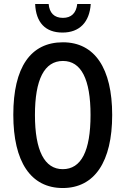

<svg xmlns="http://www.w3.org/2000/svg" viewBox="-20 -937 632 967"><path d="M295 -773C380 -773 431 -825 437 -917H369C364 -871 339 -847 297 -847C253 -847 229 -872 225 -917H157C161 -824 208 -773 295 -773ZM296 10C456 10 545 -122 545 -358C545 -593 457 -724 297 -724C134 -724 47 -598 47 -359C47 -122 135 10 296 10ZM296 -85C204 -85 156 -179 156 -358C156 -536 203 -630 297 -630C389 -630 436 -538 436 -358C436 -176 389 -85 296 -85Z"/></svg>

Font: Kathrein 67 Medium Condensed
Style: Regular
Weight: 500
Width: 3
Designer: Lazydogs Typefoundry, based on Open Sans by Ascender Corporation
Foundry: Lazydogs Typefoundry
Version: Version 1.003;PS 001.003;hotconv 1.0.88;makeotf.lib2.5.64775